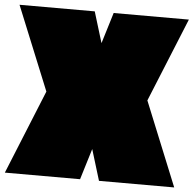

<svg xmlns="http://www.w3.org/2000/svg" viewBox="-54 -792 898 890"><g transform="rotate(5 395.0 -346.5)"><path d="M395 -100 351 44H1L160 -347L1 -737H351L395 -593L439 -737H789L630 -347L789 44H439Z"/></g></svg>

Font: ChangwonDangamAsac Bold
Style: Regular
Weight: 700
Designer: Choi Chi-young, Lee Youngbeen, Kim Jungjin, Yoon Jihee, Han Dohee
Foundry: YoonDesign Inc.
Version: Version 1.010;Build 20210623